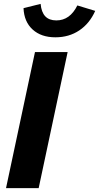

<svg xmlns="http://www.w3.org/2000/svg" viewBox="-20 -968 510 988"><path d="M11 0 160 -700H328L179 0ZM265 -776Q192 -776 148 -816Q104 -856 101 -926L189 -948Q193 -905 213 -884Q233 -863 270 -863Q340 -863 378 -940L470 -912Q441 -847 388 -811.5Q335 -776 265 -776Z"/></svg>

Font: Red Hat Text
Style: Italic
Weight: 300
Italic angle: -12°
Designer: Pentagram, MCKL
Foundry: Pentagram, MCKL
Version: Version 1.023